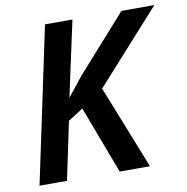

<svg xmlns="http://www.w3.org/2000/svg" viewBox="-80 -791 845 868"><g transform="rotate(-10 342.5 -357.0)"><path d="M32 0H158L214 -266L283 -310L400 0H539L387 -383L685 -714H534L305 -457L234 -368L309 -714H183Z"/></g></svg>

Font: Noto Sans SemiBold
Style: Italic
Weight: 600
Italic angle: -12°
Designer: Monotype Design Team
Foundry: Monotype Imaging Inc.
Version: Version 2.013